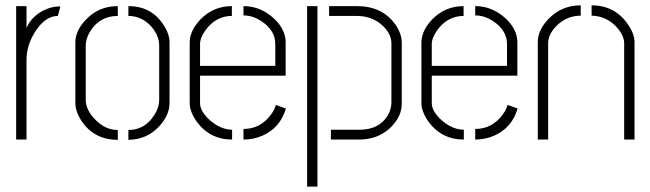

<svg xmlns="http://www.w3.org/2000/svg" viewBox="-20 -527 2453 725"><path d="M41 0V-503.9H80.1V-420.9Q96.7 -461.9 141.6 -486.3Q172.9 -502.9 207 -502.9H208L198.2 -466.8Q151.4 -466.8 113.3 -408.2Q80.1 -356.4 80.1 -300.8V0Z M264.6 -137.7V-367.2Q264.6 -412.1 305.7 -454.1Q353.5 -503.9 424.8 -503.9V-466.8Q356.4 -466.8 320.3 -408.2Q303.7 -380.9 303.7 -354.5V-150.4Q303.7 -111.3 341.8 -73.2Q378.9 -36.1 424.8 -36.1V1Q335 1 287.1 -71.3Q264.6 -106.4 264.6 -137.7ZM464.8 1V-36.1Q527.3 -36.1 563.5 -93.8Q581.1 -122.1 581.1 -148.4V-354.5Q581.1 -397.5 543.9 -434.6Q509.8 -466.8 464.8 -466.8V-503.9Q551.8 -503.9 597.7 -432.6Q620.1 -398.4 620.1 -367.2V-137.7Q620.1 -91.8 580.1 -48.8Q534.2 0 464.8 1Z M696.3 -137.7V-368.2Q697.3 -412.1 737.3 -454.1Q786.1 -503.9 855.5 -503.9V-466.8Q795.9 -466.8 756.8 -414.1Q735.4 -384.8 735.4 -360.4V-278.3H1019.5V-360.4Q1019.5 -411.1 969.7 -445.3Q935.5 -468.8 899.4 -468.8V-503.9Q964.8 -503.9 1015.6 -456.1Q1057.6 -416 1058.6 -369.1V-241.2H735.4V-137.7Q735.4 -106.4 773.4 -72.3Q812.5 -38.1 856.4 -37.1V0Q771.5 0 721.7 -69.3Q696.3 -106.4 696.3 -137.7ZM899.4 0V-40Q964.8 -40 1004.9 -96.7Q1017.6 -114.3 1021.5 -130.9L1059.6 -117.2Q1038.1 -43.9 970.7 -14.6Q937.5 0 899.4 0Z M1229.5 0V-37.1H1337.9Q1410.2 -37.1 1443.4 -89.8Q1458 -114.3 1458 -139.6V-363.3Q1458 -402.3 1418.9 -435.5Q1380.9 -466.8 1328.1 -466.8H1222.7V-503.9H1328.1Q1423.8 -503.9 1473.6 -433.6Q1497.1 -398.4 1497.1 -366.2V-135.7Q1497.1 -85.9 1453.1 -43.9Q1406.2 0 1335.9 0ZM1139.6 177.7V-503.9H1178.7V177.7Z M1571.3 -137.7V-368.2Q1572.3 -412.1 1612.3 -454.1Q1661.1 -503.9 1730.5 -503.9V-466.8Q1670.9 -466.8 1631.8 -414.1Q1610.4 -384.8 1610.4 -360.4V-278.3H1894.5V-360.4Q1894.5 -411.1 1844.7 -445.3Q1810.5 -468.8 1774.4 -468.8V-503.9Q1839.8 -503.9 1890.6 -456.1Q1932.6 -416 1933.6 -369.1V-241.2H1610.4V-137.7Q1610.4 -106.4 1648.4 -72.3Q1687.5 -38.1 1731.4 -37.1V0Q1646.5 0 1596.7 -69.3Q1571.3 -106.4 1571.3 -137.7ZM1774.4 0V-40Q1839.8 -40 1879.9 -96.7Q1892.6 -114.3 1896.5 -130.9L1934.6 -117.2Q1913.1 -43.9 1845.7 -14.6Q1812.5 0 1774.4 0Z M2010.7 0V-368.2Q2010.7 -414.1 2052.7 -457Q2101.6 -506.8 2172.9 -506.8V-467.8Q2116.2 -467.8 2076.2 -423.8Q2049.8 -394.5 2049.8 -363.3V0ZM2213.9 -467.8V-506.8Q2301.8 -506.8 2350.6 -435.5Q2376 -399.4 2376 -368.2V0H2336.9V-363.3Q2336.9 -395.5 2303.7 -429.7Q2265.6 -466.8 2213.9 -467.8Z"/></svg>

Font: Post No Bills Colombo Light
Style: Regular
Weight: 300
Designer: Kosala Senevirathne, Siva Puranthara, Lasantha Premarathna, Tharique Azeez
Foundry: Mooniak
Version: Version 1.220 ; ttfautohint (v1.6)